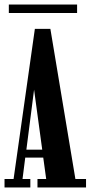

<svg xmlns="http://www.w3.org/2000/svg" viewBox="-20 -828 400 848"><path d="M0 0V-37.5H40L134 -700.5H202.5L313 -37.5H360V0H145.5V-37.5H184L171 -132H91.5L79.5 -37.5H114V0ZM96.5 -167H166.5L130.5 -432ZM19 -770.5V-808H320.5V-770.5Z"/></svg>

Font: Imbue 10pt
Style: Bold
Weight: 700
Designer: Tyler Finck
Foundry: Etcetera Type Company
Version: Version 1.102; ttfautohint (v1.8.3)